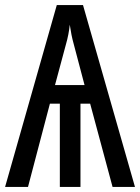

<svg xmlns="http://www.w3.org/2000/svg" viewBox="-22 -734 550 754"><path d="M252 -637Q258 -595 267 -563L310 -400H194L237 -560Q248 -598 252 -637ZM304 -714H201L-2 0H88L174 -327H213V0H294V-327H332L420 0H508Z"/></svg>

Font: Noto Sans Display Condensed
Style: Regular
Weight: 400
Width: 3
Designer: Monotype Design Team
Foundry: Monotype Imaging Inc.
Version: Version 1.900